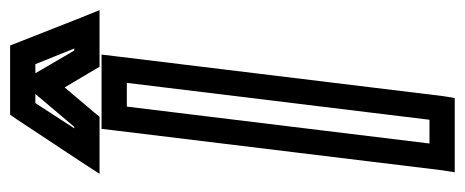

<svg xmlns="http://www.w3.org/2000/svg" viewBox="-290 -605 920 380"><g transform="rotate(-90 170.0 -415.0)"><path d="M170 0 249 -649 252 -674H227H130H105L102 -649L23 0L19 25H44H141H166L170 0ZM123 -25H76L149 -624H196L123 -25ZM58 -678H116H129L137 -688L187 -747L222 -688L228 -678H241H299H340L325 -715L275 -842L270 -855H254H147H133L124 -842L40 -715L16 -678H58ZM214 -805H233L264 -728H260L215 -805H214ZM106 -728 156 -805H174L109 -728H106Z"/></g></svg>

Font: Gamestation Display Outline
Style: Italic
Weight: 400
Designer: Jonas Hecksher
Foundry: Jonas Hecksher, Playtypeª, e-types AS
Version: Version 1.003